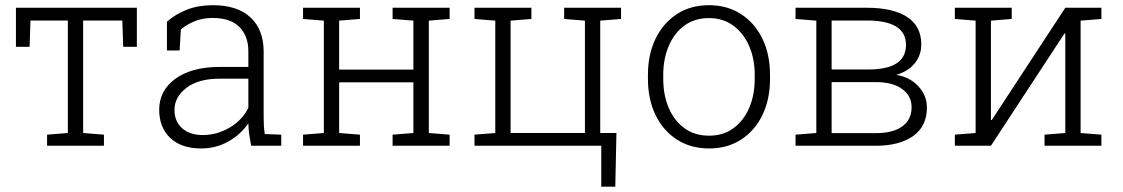

<svg xmlns="http://www.w3.org/2000/svg" viewBox="-20 -558 4298 735"><path d="M160.2 0V-42.5L239.7 -48.8V-479.5H96.7L93.3 -378.9H41V-528.3H503.9V-378.9H451.7L448.2 -479.5H298.3V-48.8L377.9 -42.5V0Z M749.5 10.3Q674.3 10.3 631.8 -29.8Q589.4 -69.8 589.4 -138.2Q589.4 -211.4 651.6 -256.6Q713.9 -301.8 821.3 -301.8H930.7V-362.3Q930.7 -419.9 896.5 -454.6Q862.3 -489.3 794.4 -489.3Q755.9 -489.3 725.3 -476.8Q694.8 -464.4 672.4 -445.3L667.5 -364.7H619.1V-475.1Q653.3 -504.9 696.8 -521.5Q740.2 -538.1 795.4 -538.1Q888.7 -538.1 939 -491.2Q989.3 -444.3 989.3 -361.3V-106.4Q989.3 -90.8 990.2 -75.4Q991.2 -60.1 993.7 -44.9L1056.6 -42.5V0H941.4Q936 -28.8 933.6 -46.4Q931.2 -64 930.7 -85.9Q901.9 -43.5 854.5 -16.6Q807.1 10.3 749.5 10.3ZM756.3 -41Q810.5 -41 859.1 -69.6Q907.7 -98.1 930.7 -145.5V-256.8H820.8Q739.7 -256.8 693.8 -221.9Q647.9 -187 647.9 -136.2Q647.9 -93.8 677 -67.4Q706.1 -41 756.3 -41Z M1140.1 0V-42.5L1219.7 -48.8V-479L1140.1 -485.4V-528.3H1357.9V-485.4L1278.3 -479V-291.5H1562.5V-479L1482.9 -485.4V-528.3H1701.2V-485.4L1621.6 -479V-48.8L1701.2 -42.5V0H1482.9V-42.5L1562.5 -48.8V-242.7H1278.3V-48.8L1357.9 -42.5V0Z M2281.7 156.7V0H1796.4V-42.5L1876 -48.8V-479L1796.4 -485.4V-528.3H2014.2V-485.4L1934.6 -479V-48.8H2219.2V-479L2139.6 -485.4V-528.3H2357.4V-485.4L2277.8 -479V-48.8H2339.8L2335.4 156.7Z M2694.8 10.3Q2624 10.3 2571.3 -23.7Q2518.6 -57.6 2489.5 -117.7Q2460.4 -177.7 2460.4 -255.9V-272Q2460.4 -349.6 2489.5 -409.7Q2518.6 -469.7 2571 -503.9Q2623.5 -538.1 2693.8 -538.1Q2764.2 -538.1 2816.9 -503.9Q2869.6 -469.7 2898.7 -409.7Q2927.7 -349.6 2927.7 -272V-255.9Q2927.7 -177.7 2898.7 -117.7Q2869.6 -57.6 2817.1 -23.7Q2764.6 10.3 2694.8 10.3ZM2694.8 -38.6Q2749 -38.6 2788.1 -67.4Q2827.1 -96.2 2848.1 -145.3Q2869.1 -194.3 2869.1 -255.9V-272Q2869.1 -332.5 2847.9 -381.6Q2826.7 -430.7 2787.4 -459.7Q2748 -488.8 2693.8 -488.8Q2638.7 -488.8 2599.6 -459.7Q2560.5 -430.7 2539.8 -381.6Q2519 -332.5 2519 -272V-255.9Q2519 -194.3 2539.8 -145.3Q2560.5 -96.2 2599.9 -67.4Q2639.2 -38.6 2694.8 -38.6Z M3025.4 0V-42.5L3105 -48.8V-479L3025.4 -485.4V-528.3H3298.8Q3397.9 -528.3 3452.4 -493.2Q3506.8 -458 3506.8 -387.7Q3506.8 -346.7 3481.7 -315.7Q3456.5 -284.7 3411.1 -271.5Q3463.4 -262.7 3495.8 -227.5Q3528.3 -192.4 3528.3 -146.5Q3528.3 -74.7 3475.8 -37.4Q3423.3 0 3332.5 0ZM3163.6 -292H3304.2Q3448.2 -292 3448.2 -386.2Q3448.2 -479.5 3298.8 -479.5H3163.6ZM3163.6 -48.3H3332.5Q3397.9 -48.3 3433.8 -74Q3469.7 -99.6 3469.7 -147.5Q3469.7 -191.4 3433.3 -217.5Q3397 -243.7 3332.5 -243.7H3163.6Z M3635.3 0V-42.5L3714.8 -48.8V-479L3635.3 -485.4V-528.3H3853V-485.4L3773.4 -479V-99.1L3776.4 -98.1L4058.1 -528.3H4196.3V-485.4L4116.7 -479V-48.8L4196.3 -42.5V0H3978.5V-42.5L4058.1 -48.8V-429.2L4055.2 -430.2L3773.4 0Z"/></svg>

Font: Roboto Slab Light
Style: Regular
Weight: 300
Designer: Google
Version: Version 2.000; ttfautohint (v1.8.1.43-b0c9)